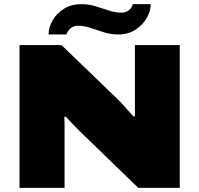

<svg xmlns="http://www.w3.org/2000/svg" viewBox="-20 -905 960 925"><path d="M74 0V-688H276L553 -421Q560 -414 573 -399.5Q586 -385 600 -369.5Q614 -354 623 -344L630 -345Q630 -366 630 -391.5Q630 -417 630 -435V-688H846V0H646L364 -273Q345 -292 327.5 -310.5Q310 -329 297 -343L290 -342Q291 -326 291 -303.5Q291 -281 291 -264V0ZM214 -739Q214 -773 233.5 -807Q253 -841 288.5 -863Q324 -885 371 -885Q407 -885 440 -875Q473 -865 504 -854.5Q535 -844 565 -844Q586 -844 600.5 -855.5Q615 -867 620 -885H706Q706 -851 686.5 -817.5Q667 -784 632 -761.5Q597 -739 550 -739Q514 -739 480.5 -749.5Q447 -760 416 -770.5Q385 -781 356 -781Q335 -781 320.5 -769Q306 -757 300 -739Z"/></svg>

Font: Archivo SemiExpanded Black
Style: Regular
Weight: 900
Width: 6
Designer: Hector Gatti
Foundry: Omnibus-Type
Version: Version 2.001